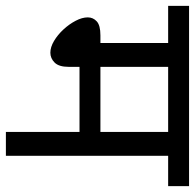

<svg xmlns="http://www.w3.org/2000/svg" viewBox="-25 -637 662 652"><g transform="rotate(90 306.0 -311.0)"><path d="M509 -551V0H428V-250H207V-213Q207 -180 192.5 -165.5Q178 -151 159 -151Q140 -151 119 -163.5Q98 -176 80 -195.5Q62 -215 50.5 -237Q39 -259 39 -278Q39 -296 52.5 -308.5Q66 -321 100 -321H126V-551H0V-622H612V-551ZM428 -551H207V-321H428Z"/></g></svg>

Font: Noto Sans Ambassadori
Style: Regular
Weight: 400
Designer: Monotype Design Team
Foundry: Monotype Imaging Inc.
Version: Version 2.013